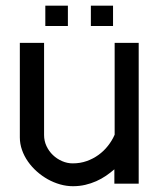

<svg xmlns="http://www.w3.org/2000/svg" viewBox="-20 -637 538 666"><path d="M461.1 -488.3H377.7V-169.8Q368.8 -149.3 354.4 -131.1Q340.1 -112.9 321.5 -99.5Q302.9 -86.1 280.5 -78.2Q258.2 -70.3 232.3 -70.3Q213.3 -70.3 195.4 -78.1Q177.5 -85.8 163.6 -99.1Q149.7 -112.3 141.3 -130.2Q132.9 -148.2 132.9 -168.6V-488.3H48.8V-160.6Q48.8 -138.1 56.3 -116.9Q63.7 -95.7 76.9 -76.8Q90.1 -57.9 107.8 -42.2Q125.5 -26.5 145.8 -15.1Q166.1 -3.8 188.5 2.6Q210.8 8.9 232.9 8.9Q255.6 8.9 275.7 4.2Q295.8 -0.5 313.9 -8.5Q332 -16.6 347.7 -27.3Q363.3 -38 376.7 -49.7V0H461.1ZM215.5 -617.4H137.2V-546.9H215.5ZM372.1 -617.4H295.2V-546.9H372.1Z"/></svg>

Font: SaysetthaMai Thin
Style: Regular
Weight: 100
Designer: John M. Durdin
Foundry: Lao Script for Windows
Version: Version 1.101